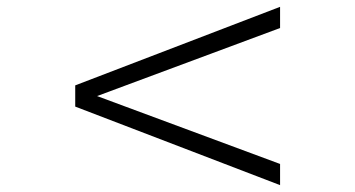

<svg xmlns="http://www.w3.org/2000/svg" viewBox="-20 -581 1040 562"><path d="M200.2 -269V-331.1L799.8 -561V-499L264.2 -299.8L799.8 -101.1V-39.1Z"/></svg>

Font: Charis SIL Afr
Style: Italic
Weight: 400
Italic angle: -11°
Foundry: SIL International
Version: Version 5.000